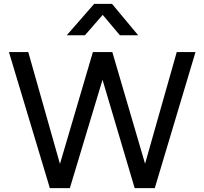

<svg xmlns="http://www.w3.org/2000/svg" viewBox="-20 -968 1052 988"><path d="M236.5 0 26 -700H125.5L288.5 -124.5L458 -700H558L726.5 -125.5L889.5 -700H986L776.5 0H673L507.5 -557.5L339.5 0ZM323.5 -786.5 464.5 -948H556.5L691 -786.5H597L508.5 -891.5L417 -786.5Z"/></svg>

Font: Geologica Thin Roman Light
Style: Regular
Weight: 300
Version: Version 1.010;gftools[0.9.28]